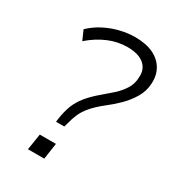

<svg xmlns="http://www.w3.org/2000/svg" viewBox="-174 -811 820 908"><g transform="rotate(30 236.0 -356.5)"><path d="M171 -179 174 -201Q180 -240 192 -271.5Q204 -303 228.5 -333.5Q253 -364 295 -399Q318 -418 343 -440.5Q368 -463 386.5 -491.5Q405 -520 406 -556Q409 -588 395 -610Q381 -632 354 -643Q327 -654 289 -654Q235 -654 184.5 -632.5Q134 -611 88 -571L65 -623Q96 -653 135 -673Q174 -693 215.5 -703Q257 -713 296 -713Q355 -713 395 -694Q435 -675 455 -640.5Q475 -606 472 -561Q470 -518 447.5 -481Q425 -444 394.5 -414.5Q364 -385 334 -362Q296 -332 273.5 -305.5Q251 -279 240 -253.5Q229 -228 222 -199L216 -179ZM121 0 135 -88H223L210 0Z"/></g></svg>

Font: Nunito Sans 10pt Light
Style: Italic
Weight: 300
Italic angle: -9°
Designer: Vernon Adams
Foundry: Vernon Adams
Version: Version 3.101;gftools[0.9.27]